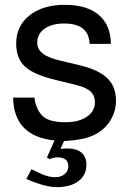

<svg xmlns="http://www.w3.org/2000/svg" viewBox="-20 -559 533 793"><path d="M122.1 -155.8Q127.9 -109.4 154.3 -81.5Q180.2 -54.2 250 -54.2Q305.2 -54.2 338.4 -76.7Q372.1 -99.6 372.1 -136.2Q372.1 -165 353 -182.1Q334.5 -198.7 291 -209L212.9 -228Q120.1 -250 83.5 -283.7Q46.9 -317.4 46.9 -378.9Q46.9 -452.1 102.1 -495.6Q157.2 -539.1 248 -539.1Q338.9 -539.1 388.2 -497.1Q437 -455.6 438 -377.9H350.1Q347.2 -461.9 245.1 -461.9Q194.3 -461.9 164.1 -440.4Q133.8 -418.9 133.8 -382.8Q133.8 -355.5 157.2 -337.4Q180.2 -319.8 231 -308.1L311 -289.1Q388.2 -270 423.8 -235.4Q459 -201.2 459 -143.1Q459 -96.2 433.1 -57.1Q407.2 -18.1 360.8 2Q322.8 19 244.1 23.9L230 56.2Q242.2 54.2 257.8 54.2Q296.4 54.2 316.4 71.3Q336.9 88.9 336.9 121.1Q336.9 164.1 304.2 189Q271.5 213.9 213.9 213.9Q166.5 213.9 88.9 180.2L109.9 140.1Q115.7 142.6 132.3 150.4Q154.8 161.1 157.2 162.1Q165.5 165.5 180.2 169.4Q193.4 172.9 208 172.9Q231.9 172.9 246.6 160.2Q262.2 147 262.2 127.9Q262.2 90.8 215.8 90.8Q202.1 90.8 185.1 98.1L173.8 91.8L205.1 21Q37.1 3.9 34.2 -155.8Z"/></svg>

Font: Miedinger*
Style: Book
Weight: 400
Version: Version 001.000